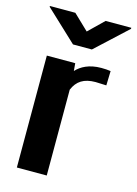

<svg xmlns="http://www.w3.org/2000/svg" viewBox="-115 -813 623 875"><g transform="rotate(15 196.5 -375.0)"><path d="M9 -746 156 -608H245L393 -745V-750H272L201 -681L129 -750H9ZM54 0H195V-405C213 -448 245 -469 300 -469C315 -469 337 -467 351 -467L353 -535C342 -537 323 -538 309 -538C251 -538 214 -517 191 -492L188 -528H54Z"/></g></svg>

Font: Aerodynamic
Style: Regular
Weight: 500
Designer: Google
Version: Version 2.000980; 2014